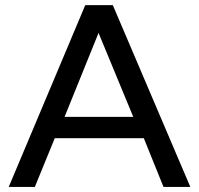

<svg xmlns="http://www.w3.org/2000/svg" viewBox="-20 -742 790 762"><path d="M735.4 0 427.7 -721.7H318.4L14.6 0H118.2L197.3 -193.4H550.8L628.9 0ZM508.8 -278.3H236.3L371.1 -611.3Z"/></svg>

Font: FreeUniversal
Style: Regular
Weight: 400
Version: Version 1.001